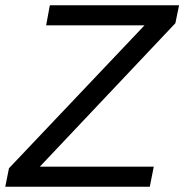

<svg xmlns="http://www.w3.org/2000/svg" viewBox="-40 -708 699 728"><path d="M528 0H-20L-6 -70L508 -612H135L149 -688H639L625 -620L111 -76H543Z"/></svg>

Font: Libra Sans Modern
Style: Italic
Weight: 400
Italic angle: -12°
Foundry: Stefan Peev, Context Ltd
Version: Version 1.000